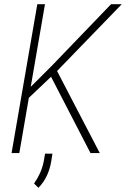

<svg xmlns="http://www.w3.org/2000/svg" viewBox="-20 -731 602 917"><path d="M194.8 -710.9 72.3 0H35.2L158.2 -710.9ZM561.5 -710.9 248.5 -387.7 101.6 -248.5 108.4 -297.9 229.5 -418.9 510.3 -710.9ZM412.1 0 216.8 -377.9 243.2 -409.7 456.5 0ZM230.5 2.9 224.6 40Q218.8 75.7 204.1 107.4Q189.5 139.2 163.6 166L142.6 145.5Q159.7 121.1 171.1 95.7Q182.6 70.3 188.5 41.5L195.3 2.9Z"/></svg>

Font: Roboto Condensed ExtraLight
Style: Italic
Weight: 250
Italic angle: -12°
Designer: Christian Robertson
Foundry: Google
Version: Version 3.008; 2023